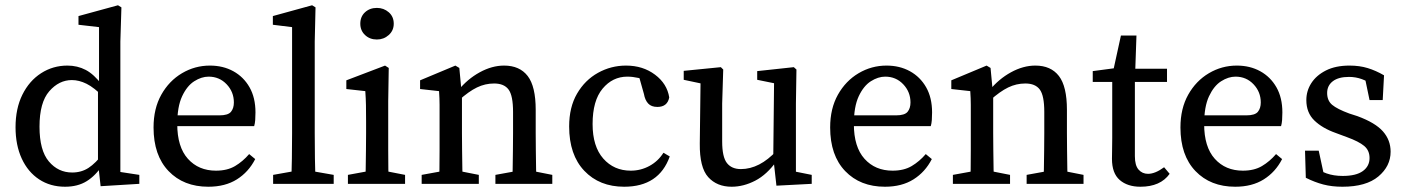

<svg xmlns="http://www.w3.org/2000/svg" viewBox="-20 -698 5334 729"><path d="M227 11Q171 11 128.5 -17Q86 -45 62.5 -96Q39 -147 39 -215Q39 -286 65 -338.5Q91 -391 136 -420Q181 -449 236 -449Q274 -449 305.5 -432.5Q337 -416 368 -375H384L375 -328Q337 -366 308.5 -380Q280 -394 253 -394Q204 -394 167 -351.5Q130 -309 130 -217Q130 -127 165.5 -85Q201 -43 254 -43Q289 -43 316 -60.5Q343 -78 373 -117L381 -71H369Q343 -31 309 -10Q275 11 227 11ZM362 9 352 -82V-357L356 -369V-595L278 -604V-637L428 -678L441 -670L437 -540V-45L509 -34V0Z M771 11Q677 11 620 -48.5Q563 -108 563 -214Q563 -286 592.5 -338.5Q622 -391 671 -420Q720 -449 777 -449Q827 -449 866 -427.5Q905 -406 927.5 -366.5Q950 -327 950 -271Q950 -255 949 -242Q948 -229 945 -219H602V-260H813Q846 -260 857 -273.5Q868 -287 868 -309Q868 -349 840.5 -378Q813 -407 772 -407Q745 -407 717.5 -389.5Q690 -372 671.5 -332.5Q653 -293 653 -227Q653 -140 693.5 -95Q734 -50 800 -50Q843 -50 872.5 -67.5Q902 -85 926 -113L949 -94Q924 -45 879.5 -17Q835 11 771 11Z M1017 0V-34L1118 -52H1144L1247 -34V0ZM1086 0Q1089 -96 1089 -193V-595L1016 -604V-637L1165 -678L1178 -670L1175 -540V-193Q1175 -96 1178 0Z M1301 0V-34L1399 -52H1426L1518 -34V0ZM1367 0Q1368 -21 1368.5 -55.5Q1369 -90 1369.5 -127.5Q1370 -165 1370 -193V-236Q1370 -274 1369.5 -299Q1369 -324 1367 -352L1295 -360V-393L1442 -449L1456 -440L1454 -314V-193Q1454 -165 1454 -127.5Q1454 -90 1454.5 -55.5Q1455 -21 1456 0ZM1411 -548Q1384 -548 1366 -565Q1348 -582 1348 -608Q1348 -635 1366 -651.5Q1384 -668 1411 -668Q1437 -668 1456 -651.5Q1475 -635 1475 -608Q1475 -582 1456 -565Q1437 -548 1411 -548Z M1925 0Q1926 -21 1926.5 -55Q1927 -89 1927.5 -126.5Q1928 -164 1928 -193V-273Q1928 -335 1911 -358Q1894 -381 1856 -381Q1822 -381 1791 -366Q1760 -351 1722 -317L1712 -355H1720Q1755 -398 1801.5 -423.5Q1848 -449 1894 -449Q1953 -449 1983.5 -409.5Q2014 -370 2014 -281V-193Q2014 -164 2014.5 -126.5Q2015 -89 2015.5 -55Q2016 -21 2017 0ZM1581 0V-34L1680 -52H1707L1798 -34V0ZM1647 0Q1648 -21 1648.5 -55.5Q1649 -90 1649 -127.5Q1649 -165 1649 -193V-238Q1649 -276 1649 -300Q1649 -324 1647 -352L1575 -360V-393L1709 -449L1724 -440L1734 -334V-193Q1734 -165 1734.5 -127.5Q1735 -90 1735.5 -55.5Q1736 -21 1737 0ZM1861 0V-34L1960 -52H1986L2077 -34V0Z M2350 11Q2256 11 2198.5 -49.5Q2141 -110 2141 -218Q2141 -291 2171 -342.5Q2201 -394 2250.5 -421.5Q2300 -449 2357 -449Q2421 -449 2467 -414.5Q2513 -380 2521 -328Q2514 -292 2476 -292Q2453 -292 2441 -305Q2429 -318 2425 -341L2403 -419L2449 -384Q2427 -397 2404.5 -402Q2382 -407 2362 -407Q2306 -407 2268 -361.5Q2230 -316 2230 -227Q2230 -142 2270.5 -96Q2311 -50 2375 -50Q2413 -50 2446 -68Q2479 -86 2499 -118L2523 -104Q2482 11 2350 11Z M2758 11Q2702 11 2669 -25.5Q2636 -62 2637 -153L2640 -396L2661 -377L2576 -395V-429L2717 -443L2726 -434L2722 -305V-161Q2722 -102 2740 -79Q2758 -56 2793 -56Q2864 -56 2929 -126L2944 -87H2929Q2892 -35 2847.5 -12Q2803 11 2758 11ZM2928 7 2916 -100 2919 -382 2855 -395V-428L2994 -443L3004 -434L3002 -305V-46L3062 -34V0Z M3340 11Q3246 11 3189 -48.5Q3132 -108 3132 -214Q3132 -286 3161.5 -338.5Q3191 -391 3240 -420Q3289 -449 3346 -449Q3396 -449 3435 -427.5Q3474 -406 3496.5 -366.5Q3519 -327 3519 -271Q3519 -255 3518 -242Q3517 -229 3514 -219H3171V-260H3382Q3415 -260 3426 -273.5Q3437 -287 3437 -309Q3437 -349 3409.5 -378Q3382 -407 3341 -407Q3314 -407 3286.5 -389.5Q3259 -372 3240.5 -332.5Q3222 -293 3222 -227Q3222 -140 3262.5 -95Q3303 -50 3369 -50Q3412 -50 3441.5 -67.5Q3471 -85 3495 -113L3518 -94Q3493 -45 3448.5 -17Q3404 11 3340 11Z M3942 0Q3943 -21 3943.5 -55Q3944 -89 3944.5 -126.5Q3945 -164 3945 -193V-273Q3945 -335 3928 -358Q3911 -381 3873 -381Q3839 -381 3808 -366Q3777 -351 3739 -317L3729 -355H3737Q3772 -398 3818.5 -423.5Q3865 -449 3911 -449Q3970 -449 4000.5 -409.5Q4031 -370 4031 -281V-193Q4031 -164 4031.5 -126.5Q4032 -89 4032.5 -55Q4033 -21 4034 0ZM3598 0V-34L3697 -52H3724L3815 -34V0ZM3664 0Q3665 -21 3665.5 -55.5Q3666 -90 3666 -127.5Q3666 -165 3666 -193V-238Q3666 -276 3666 -300Q3666 -324 3664 -352L3592 -360V-393L3726 -449L3741 -440L3751 -334V-193Q3751 -165 3751.5 -127.5Q3752 -90 3752.5 -55.5Q3753 -21 3754 0ZM3878 0V-34L3977 -52H4003L4094 -34V0Z M4310 11Q4261 11 4231.5 -14.5Q4202 -40 4202 -95Q4202 -112 4202.5 -129.5Q4203 -147 4203 -174V-387H4129V-428L4242 -443L4203 -412L4236 -563H4295L4290 -419L4289 -401V-105Q4289 -70 4303 -54Q4317 -38 4339 -38Q4366 -38 4400 -63L4421 -38Q4386 11 4310 11ZM4247 -387V-437H4411V-387Z M4670 11Q4576 11 4519 -48.5Q4462 -108 4462 -214Q4462 -286 4491.5 -338.5Q4521 -391 4570 -420Q4619 -449 4676 -449Q4726 -449 4765 -427.5Q4804 -406 4826.5 -366.5Q4849 -327 4849 -271Q4849 -255 4848 -242Q4847 -229 4844 -219H4501V-260H4712Q4745 -260 4756 -273.5Q4767 -287 4767 -309Q4767 -349 4739.5 -378Q4712 -407 4671 -407Q4644 -407 4616.5 -389.5Q4589 -372 4570.5 -332.5Q4552 -293 4552 -227Q4552 -140 4592.5 -95Q4633 -50 4699 -50Q4742 -50 4771.5 -67.5Q4801 -85 4825 -113L4848 -94Q4823 -45 4778.5 -17Q4734 11 4670 11Z M5077 11Q5037 11 5004.5 2.5Q4972 -6 4938 -23L4935 -126H4987L5011 -15L4965 -35V-68Q4990 -49 5017 -39.5Q5044 -30 5078 -30Q5129 -30 5154.5 -48.5Q5180 -67 5180 -98Q5180 -127 5159.5 -144Q5139 -161 5095 -177L5052 -193Q5001 -211 4970.5 -240.5Q4940 -270 4940 -318Q4940 -353 4959 -382.5Q4978 -412 5014.5 -430.5Q5051 -449 5104 -449Q5142 -449 5173 -439.5Q5204 -430 5235 -412L5230 -318H5180L5160 -414L5196 -398V-372Q5153 -406 5102 -406Q5062 -406 5040.5 -389.5Q5019 -373 5019 -345Q5019 -316 5038 -300Q5057 -284 5103 -267L5134 -257Q5202 -232 5231 -199Q5260 -166 5260 -122Q5260 -67 5213.5 -28Q5167 11 5077 11Z"/></svg>

Font: Lisu Bosa
Style: Regular
Weight: 400
Designer: David Morse, Annie Olsen, Victor Gaultney, Frank Grießhammer (Latin)
Foundry: SIL International
Version: Version 2.000